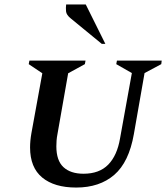

<svg xmlns="http://www.w3.org/2000/svg" viewBox="-20 -832 746 862"><path d="M322 10Q224 10 169.5 -35Q115 -80 115 -170Q115 -200 121 -234L170 -503L109 -544L112 -560H364L361 -544L286 -503L238 -230Q235 -215 234 -201Q233 -187 233 -175Q233 -111 265 -81.5Q297 -52 355 -52Q426 -52 466 -93Q506 -134 519 -211L572 -504L502 -544L505 -560H706L704 -544L629 -504L581 -230Q559 -104 493 -47Q427 10 322 10ZM437 -635 298 -749Q278 -765 276.5 -781Q275 -797 277 -812H365L453 -635Z"/></svg>

Font: Spectral SC SemiBold
Style: Italic
Weight: 600
Italic angle: -10°
Designer: Jean-Baptiste Levee
Foundry: Production Type
Version: Version 2.001